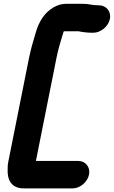

<svg xmlns="http://www.w3.org/2000/svg" viewBox="-20 -808 614 1035"><path d="M512.6 -779.5H504.6C480.3 -779.5 456.7 -787.5 427.2 -787.5H336.2C312.6 -787.5 288.9 -780.6 267.2 -767.4C221.1 -740.8 189.7 -691.8 173.2 -634.1C159.8 -588.8 146.5 -545.8 136.3 -495L24.5 65C22 77.9 20.9 89.2 21.3 102.3C18.3 158.8 38.8 207.5 108.6 207.5H371.6C411.9 207.5 452 172.8 460 133C467.9 93 441.2 59.5 401.1 59.5H173.6L284.3 -495C293.2 -539.5 304.5 -577.7 316.7 -617.5C319.5 -626.1 321.5 -633.9 324 -639.5H403.3C422.8 -635.1 452 -631.5 475.1 -631.5H483.1C523.2 -631.5 564.4 -665.9 572.4 -706C580.5 -746.3 552.4 -779.5 512.6 -779.5Z"/></svg>

Font: Smoothie
Style: SeBdIt
Weight: 600
Foundry: Cannot Into Space Fonts
Version: Version 0.8